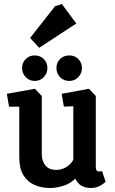

<svg xmlns="http://www.w3.org/2000/svg" viewBox="-20 -932 571 956"><path d="M230 4Q185 4 150 -12Q115 -28 95.5 -61.5Q76 -95 76 -148V-401H25L14 -465L154 -490L188 -454V-167Q188 -145 194 -129.5Q200 -114 210 -104Q220 -94 233 -90Q246 -86 261 -86Q288 -86 312 -101.5Q336 -117 345 -137V-403L298 -401L287 -465L423 -490L457 -454V-100Q457 -87 462 -82.5Q467 -78 474 -78Q479 -78 483 -79Q487 -80 488 -80L506 -27Q500 -20 480 -8Q460 4 431 4Q406 4 386 -7Q366 -18 355 -43Q332 -19 297.5 -7.5Q263 4 230 4ZM325 -529Q297 -529 279 -548Q261 -567 261 -593Q261 -620 279 -638Q297 -656 325 -656Q352 -656 370 -638Q388 -620 388 -593Q388 -567 370 -548Q352 -529 325 -529ZM153 -529Q126 -529 108 -548Q90 -567 90 -593Q90 -620 108 -638Q126 -656 153 -656Q180 -656 198 -638Q216 -620 216 -593Q216 -567 198 -548Q180 -529 153 -529ZM175 -694 130 -743 254 -901 288 -912 360 -815Z"/></svg>

Font: Kreon Light SemiBold
Style: Regular
Weight: 600
Version: Version 2.002